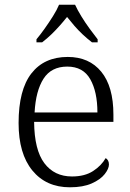

<svg xmlns="http://www.w3.org/2000/svg" viewBox="-20 -786 554 816"><path d="M277 10Q176 10 117.5 -61.5Q59 -133 59 -263Q59 -404 113.5 -474Q168 -544 268 -544Q359 -544 410.5 -481Q462 -418 462 -299V-268H125Q126 -149 168.5 -92.5Q211 -36 286 -36Q340 -36 375.5 -59Q411 -82 429 -114Q435 -111 439 -104Q443 -97 443 -87Q443 -69 425 -46Q407 -23 370 -6.5Q333 10 277 10ZM394 -308Q394 -396 363.5 -449.5Q333 -503 266 -503Q198 -503 165 -451.5Q132 -400 127 -308ZM135 -619Q151 -638 169.5 -664Q188 -690 205 -717Q222 -744 231 -766H299Q309 -744 325.5 -717Q342 -690 361 -664Q380 -638 395 -619V-606H371Q349 -623 330.5 -640.5Q312 -658 296 -676.5Q280 -695 265 -714Q250 -695 233.5 -676.5Q217 -658 199 -640.5Q181 -623 159 -606H135Z"/></svg>

Font: Noto Serif Khmer Light
Style: Regular
Weight: 300
Version: Version 2.003